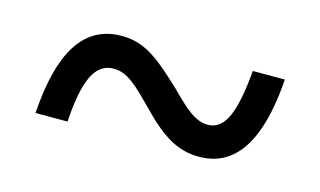

<svg xmlns="http://www.w3.org/2000/svg" viewBox="-39 -534 589 353"><g transform="rotate(15 255.5 -357.0)"><path d="M42 -268H103C108 -348 125 -384 160 -384C187 -384 206 -364 238 -332C281 -287 312 -268 353 -268C441 -268 463 -364 469 -446H408C401 -368 387 -329 353 -329C328 -329 307 -350 277 -380C231 -423 203 -446 159 -446C70 -446 48 -353 42 -268Z"/></g></svg>

Font: Noto Serif SemiCondensed Medium
Style: Regular
Weight: 500
Width: 4
Designer: Monotype Design Team
Foundry: Monotype Imaging Inc.
Version: Version 2.014